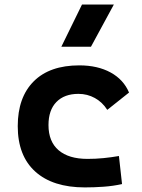

<svg xmlns="http://www.w3.org/2000/svg" viewBox="-20 -815 626 845"><path d="M353.5 9.8Q212.4 9.8 135.3 -59.8Q58.1 -129.4 58.1 -259.8Q58.1 -386.7 128.4 -457Q198.6 -527.3 329.1 -527.3Q409.4 -527.3 466.7 -496.1Q523.9 -464.8 547.9 -407.7L452.1 -331.5Q430.8 -365.1 397.7 -383.5Q364.5 -401.9 325.2 -401.9Q263.2 -401.9 228.3 -366.2Q193.4 -330.5 193.4 -264.6Q193.4 -191.9 237.9 -153.8Q282.5 -115.7 365.2 -115.7Q400.3 -115.7 435.3 -119.1Q470.3 -122.6 503.4 -128.4L517.1 -4.9Q477.6 3.9 435.5 6.8Q393.4 9.8 353.5 9.8ZM250 -609.4 340.8 -794.9H481L380.4 -609.4Z"/></svg>

Font: Cascadia Mono
Style: Regular
Weight: 400
Monospace: yes
Designer: Aaron Bell
Foundry: Saja Typeworks
Version: Version 2404.023